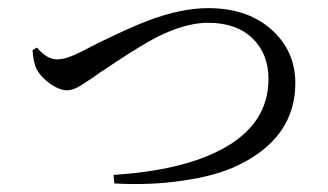

<svg xmlns="http://www.w3.org/2000/svg" viewBox="-20 -467 806 472"><path d="M261 -16 259 -37Q428 -48 525 -100Q640 -161 640 -273Q640 -335 600.5 -373Q561 -411 491 -411Q437 -411 368 -377Q329 -357 264 -314Q247 -303 240 -298Q227 -290 208 -276Q181 -258 172 -253Q157 -245 145 -245Q126 -245 102 -262Q80 -278 70 -297Q62 -313 60 -344L71 -350Q95 -321 121 -321Q143 -321 182 -341Q194 -347 219 -360Q300 -400 346 -417Q426 -447 492 -447Q591 -447 651 -391Q706 -339 706 -263Q706 -129 566 -61Q513 -35 430 -23Q350 -11 261 -16Z"/></svg>

Font: Cactus Classical Serif
Style: Regular
Weight: 400
Designer: Henry Chan (via Glyphwiki)、田海東、宇文滿月
Foundry: Moonlit Owen
Version: Version 1.000